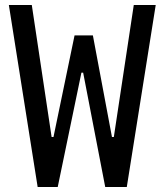

<svg xmlns="http://www.w3.org/2000/svg" viewBox="-20 -750 660 770"><path d="M15.5 -730 131 0H211.5L306.5 -458.5H313.5L402 0H488.5L604.5 -730H516.5L436.5 -200.5H429L352.5 -608H279L194.5 -200.5H187L107.5 -730Z"/></svg>

Font: Monaspace Neon
Style: Regular
Weight: 400
Designer: Riley Cran & the Lettermatic Team
Foundry: Lettermatic
Version: Version 1.200 (Monaspace Neon)